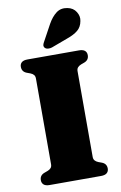

<svg xmlns="http://www.w3.org/2000/svg" viewBox="-101 -998 665 1054"><g transform="rotate(-10 231.0 -471.0)"><path d="M347 -111Q347 -98.5 353.5 -90.8Q360 -83 372.5 -78L391.5 -71Q417.5 -61 417.5 -34Q417.5 -18.5 407 -9.2Q396.5 0 374.5 0H87.5Q65.5 0 55 -9.2Q44.5 -18.5 44.5 -34Q44.5 -61 70.5 -71L89.5 -78Q102.5 -83 108.8 -90.8Q115 -98.5 115 -111V-589Q115 -601.5 108.8 -609.2Q102.5 -617 89.5 -622L70.5 -629Q44.5 -639 44.5 -666Q44.5 -682 55 -691Q65.5 -700 87.5 -700H374.5Q396.5 -700 407 -691Q417.5 -682 417.5 -666Q417.5 -639 391.5 -629L372.5 -622Q360 -617 353.5 -609.2Q347 -601.5 347 -589ZM244 -871.5Q264.5 -908 290.5 -927.5Q316.5 -947 352 -940Q384.5 -934 400.2 -908.5Q416 -883 410 -857Q404.5 -825.5 382.8 -807.2Q361 -789 322.5 -775.5L231 -741.5Q220.5 -738 209.2 -739Q198 -740 191.5 -747Q185 -755 187.2 -764Q189.5 -773 195.5 -782.5Z"/></g></svg>

Font: Fraunces
Style: Regular
Weight: 900
Version: Version 1.000;[b76b70a41]